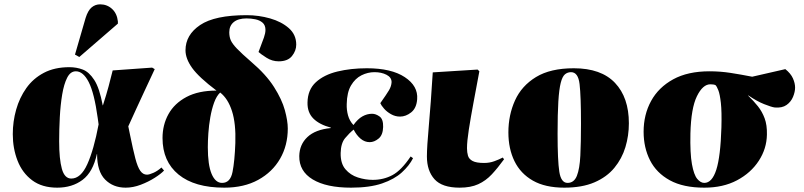

<svg xmlns="http://www.w3.org/2000/svg" viewBox="-20 -852 3708 886"><path d="M244 14Q174 14 128.5 -20Q83 -54 61 -110.5Q39 -167 39 -233Q39 -291 54.5 -346Q70 -401 101.5 -445.5Q133 -490 182.5 -516Q232 -542 300 -542Q333 -542 362 -531Q391 -520 415 -483Q439 -446 454 -366H455Q472 -419 481 -453Q490 -487 500 -527L682 -540L694 -533Q666 -473 645.5 -429Q625 -385 608 -348Q591 -311 572 -269L580 -230Q594 -161 604.5 -121Q615 -81 627.5 -63.5Q640 -46 658 -46Q669 -46 688 -54.5Q707 -63 725 -79L737 -65Q723 -50 694 -31.5Q665 -13 629.5 0.5Q594 14 560 14Q502 14 465 -23.5Q428 -61 428 -141H427Q409 -58 361 -22Q313 14 244 14ZM309 -28Q353 -28 383 -94.5Q413 -161 435 -278L431 -307Q415 -423 389.5 -473Q364 -523 330 -523Q305 -523 290 -493.5Q275 -464 267 -416Q259 -368 256 -311.5Q253 -255 253 -200Q253 -118 265.5 -73Q278 -28 309 -28ZM346 -589 326 -600 375 -769Q386 -804 403 -818Q420 -832 442 -832Q474 -832 497 -811Q520 -790 524 -753V-743Z M1015 14Q878 14 804 -46.5Q730 -107 730 -215Q730 -276 757.5 -325.5Q785 -375 840.5 -404.5Q896 -434 979 -434Q898 -495 867 -538Q836 -581 836 -620Q836 -691 903.5 -736.5Q971 -782 1118 -782Q1174 -782 1226.5 -767Q1279 -752 1313 -722Q1347 -692 1347 -646Q1347 -618 1327.5 -593.5Q1308 -569 1266 -569Q1236 -569 1210 -585.5Q1184 -602 1173 -612Q1191 -659 1198 -679Q1205 -699 1205 -714Q1205 -736 1191.5 -747.5Q1178 -759 1158 -763Q1138 -767 1118 -767Q1079 -767 1058.5 -750Q1038 -733 1038 -703Q1038 -682 1045 -666Q1052 -650 1073.5 -627.5Q1095 -605 1140 -566Q1208 -508 1244.5 -450.5Q1281 -393 1294.5 -343.5Q1308 -294 1308 -259Q1308 -181 1272.5 -119.5Q1237 -58 1171.5 -22Q1106 14 1015 14ZM1005 -8Q1043 -8 1053 -58.5Q1063 -109 1066 -192Q1069 -282 1050.5 -339.5Q1032 -397 996 -425Q979 -409 968 -378.5Q957 -348 950.5 -311Q944 -274 941.5 -237.5Q939 -201 939 -173Q939 -91 956.5 -49.5Q974 -8 1005 -8Z M1600 14Q1486 14 1423 -24Q1360 -62 1361 -132Q1362 -185 1398.5 -219.5Q1435 -254 1506 -261L1507 -263Q1454 -277 1426 -305Q1398 -333 1399 -379Q1400 -438 1437.5 -472.5Q1475 -507 1537 -522Q1599 -537 1673 -537Q1786 -537 1848 -496Q1910 -455 1905 -394Q1902 -353 1877.5 -333.5Q1853 -314 1826 -314Q1804 -314 1784.5 -325Q1765 -336 1752 -351Q1739 -366 1735 -376Q1764 -417 1775 -435.5Q1786 -454 1787 -473Q1787 -495 1763.5 -507Q1740 -519 1708 -519Q1677 -519 1648 -504.5Q1619 -490 1600 -458Q1581 -426 1580 -372Q1579 -345 1586 -319.5Q1593 -294 1611 -275Q1631 -303 1652.5 -315Q1674 -327 1697 -327Q1714 -327 1731.5 -314.5Q1749 -302 1748 -266Q1747 -229 1727 -212.5Q1707 -196 1686 -196Q1663 -196 1644 -212Q1625 -228 1612 -254Q1592 -238 1572.5 -214.5Q1553 -191 1552 -146Q1551 -98 1574 -71Q1597 -44 1631.5 -33Q1666 -22 1700 -22Q1750 -22 1791 -44Q1832 -66 1875 -130L1886 -122Q1869 -88 1834.5 -56.5Q1800 -25 1743 -5.5Q1686 14 1600 14Z M2101 14Q2020 14 1985 -25Q1950 -64 1950 -130Q1950 -174 1959 -273.5Q1968 -373 1977 -518L2184 -531L2192 -523Q2178 -448 2165 -378.5Q2152 -309 2143.5 -254.5Q2135 -200 2135 -168Q2135 -149 2139.5 -133.5Q2144 -118 2161 -109Q2178 -100 2214 -100Q2239 -100 2261 -108Q2283 -116 2300 -125L2306 -117Q2277 -77 2249.5 -47.5Q2222 -18 2187 -2Q2152 14 2101 14Z M2584 14Q2496 14 2439 -18.5Q2382 -51 2354 -108.5Q2326 -166 2326 -241Q2326 -321 2356.5 -388.5Q2387 -456 2453.5 -496.5Q2520 -537 2628 -537Q2754 -537 2818 -469.5Q2882 -402 2882 -283Q2882 -226 2866 -173Q2850 -120 2815 -77.5Q2780 -35 2723 -10.5Q2666 14 2584 14ZM2599 -8Q2629 -8 2642 -40.5Q2655 -73 2658 -134Q2661 -195 2661 -281Q2661 -409 2654.5 -464Q2648 -519 2615 -519Q2599 -519 2587 -509Q2575 -499 2567.5 -469.5Q2560 -440 2556.5 -383.5Q2553 -327 2553 -235Q2553 -111 2561 -59.5Q2569 -8 2599 -8Z M3230 14Q3133 14 3071 -20Q3009 -54 2979.5 -112.5Q2950 -171 2950 -244Q2950 -323 2984.5 -386Q3019 -449 3086.5 -486Q3154 -523 3254 -523Q3304 -523 3352 -515.5Q3400 -508 3451 -498L3604 -533Q3629 -513 3639 -490.5Q3649 -468 3649 -448Q3649 -428 3639.5 -405Q3630 -382 3609.5 -367.5Q3589 -353 3555 -356Q3540 -358 3506 -371.5Q3472 -385 3433 -412V-410Q3458 -386 3477.5 -361.5Q3497 -337 3508.5 -306Q3520 -275 3519 -231Q3518 -166 3481.5 -110Q3445 -54 3381 -20Q3317 14 3230 14ZM3230 -8Q3266 -8 3285.5 -69Q3305 -130 3309 -264Q3311 -337 3306.5 -377Q3302 -417 3295 -435Q3288 -453 3282 -459Q3274 -463 3258 -463Q3223 -463 3196 -408Q3169 -353 3166 -236Q3164 -144 3173 -94.5Q3182 -45 3197.5 -26.5Q3213 -8 3230 -8Z"/></svg>

Font: Literata 72pt Black
Style: Italic
Weight: 900
Italic angle: -2°
Designer: Latin by Veronika Burian and Jose Scaglione. Greek by Irene Vlachou. Cyrillic by Vera Evstafieva
Foundry: TypeTogether
Version: Version 3.002